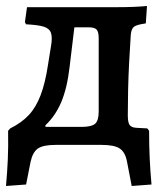

<svg xmlns="http://www.w3.org/2000/svg" viewBox="-23 -483 553 640"><path d="M64 132 -3 137Q1 93 3 49Q5 5 4 -47L11 -55Q48 -73 72.5 -99Q97 -125 112.5 -166Q128 -207 137 -267L147 -329Q152 -358 147 -373Q142 -388 123 -394Q104 -400 64 -402L60 -409L67 -459H359Q394 -459 420 -460Q446 -461 467 -463L463 -405Q434 -401 424.5 -394.5Q415 -388 413 -368Q410 -323 407.5 -275.5Q405 -228 404 -182.5Q403 -137 403 -99Q403 -75 409 -66.5Q415 -58 431 -57L468 -55L474 -47Q474 2 476 45Q478 88 482 132L416 137L400 54Q394 24 376 12Q358 0 316 0H162Q121 0 103.5 12Q86 24 79 56ZM132 -45 68 -60H248Q282 -60 294 -70.5Q306 -81 306 -111V-356Q306 -377 299 -384.5Q292 -392 272 -392H184L230 -434L209 -260Q201 -190 181.5 -143.5Q162 -97 128 -65Z"/></svg>

Font: Alegreya SemiBold
Style: Regular
Weight: 600
Designer: Juan Pablo del Peral
Foundry: Huerta Tipografica
Version: Version 2.009